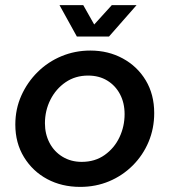

<svg xmlns="http://www.w3.org/2000/svg" viewBox="-20 -720 663 752"><path d="M294 12Q222 12 165 -18.5Q108 -49 74 -104.5Q40 -160 40 -232Q40 -293 63.5 -345.5Q87 -398 127.5 -438Q168 -478 221 -500Q274 -522 334 -522Q404 -522 461 -491Q518 -460 551 -405Q584 -350 584 -277Q584 -217 562 -164.5Q540 -112 500 -72Q460 -32 407.5 -10Q355 12 294 12ZM300 -86Q352 -86 390 -113Q428 -140 448 -182.5Q468 -225 468 -273Q468 -317 450 -351Q432 -385 400 -404.5Q368 -424 325 -424Q275 -424 237 -398Q199 -372 177.5 -329.5Q156 -287 156 -237Q156 -195 174 -160.5Q192 -126 225 -106Q258 -86 300 -86ZM281 -577 213 -700H306L349 -624L418 -700H515L407 -577Z"/></svg>

Font: MuseoModerno Thin Medium
Style: Italic
Weight: 500
Italic angle: -9°
Version: Version 1.003